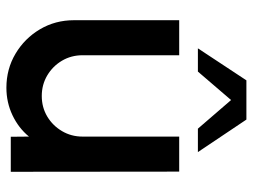

<svg xmlns="http://www.w3.org/2000/svg" viewBox="-111 -629 752 570"><g transform="rotate(90 265.0 -344.0)"><path d="M40 -187.5V-500H144V-213Q144 -179.5 160.2 -152Q176.5 -124.5 204 -108.2Q231.5 -92 265 -92Q298.5 -92 325.8 -108.2Q353 -124.5 369.2 -152Q385.5 -179.5 385.5 -213V-500H489.5L490 0H386L385.5 -54Q360 -23 322 -5Q284 13 240.5 13Q185 13 139.5 -14Q94 -41 67 -86.5Q40 -132 40 -187.5ZM335 -699.5 431.5 -555.5H362L277 -654L192.5 -555.5H123.5L218.5 -699.5Z"/></g></svg>

Font: Urbanist SemiBold
Style: Regular
Weight: 600
Designer: Corey Hu
Foundry: Corey Hu
Version: Version 1.321; ttfautohint (v1.8.4.7-5d5b)